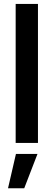

<svg xmlns="http://www.w3.org/2000/svg" viewBox="-20 -748 281 1005"><path d="M178.7 -727.5V0H62V-727.5ZM22 237.3 63.5 57.6H176.3L106.9 237.3Z"/></svg>

Font: Inter Cardless Tabular Medium
Style: Regular
Weight: 500
Designer: Rasmus Andersson
Foundry: rsms
Version: Version 4.000;git-4fc901f